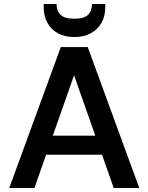

<svg xmlns="http://www.w3.org/2000/svg" viewBox="-20 -934 737 954"><path d="M26 0 282 -700H416L672 0H545L348 -560L151 0ZM140 -165 172 -260H517L549 -165ZM349 -750Q302 -750 268 -768.5Q234 -787 215.5 -820.5Q197 -854 197 -898V-914H261Q261 -880 281 -860.5Q301 -841 349 -841Q398 -841 417.5 -860.5Q437 -880 437 -914H503V-898Q503 -853 484 -820Q465 -787 431 -768.5Q397 -750 349 -750Z"/></svg>

Font: DM Sans 11pt SemiBold
Style: Regular
Weight: 600
Version: Version 4.004;gftools[0.9.30]